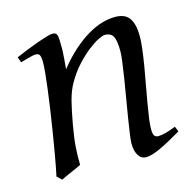

<svg xmlns="http://www.w3.org/2000/svg" viewBox="-78 -537 650 638"><g transform="rotate(-15 247.0 -218.5)"><path d="M475.1 -35.2Q430.7 -8.8 399.7 5.6Q368.7 20 350.1 20Q333 20 323.5 4.6Q314 -10.7 314 -37.1Q314 -45.9 317.1 -68.6Q320.3 -91.3 325.2 -121.6Q330.1 -151.9 335.9 -186Q341.8 -220.2 346.7 -251Q351.6 -281.7 354.7 -306.2Q357.9 -330.6 357.9 -341.8Q357.9 -378.9 350.1 -393.6Q342.3 -408.2 320.8 -408.2Q314.5 -408.2 298.6 -400.4Q282.7 -392.6 262.7 -377Q242.7 -361.3 220.9 -337.9Q199.2 -314.5 181.2 -283.2Q167.5 -259.8 158.9 -227.1Q150.4 -194.3 142.1 -147Q134.3 -103.5 132.1 -72.3Q129.9 -41 130.9 -12.2Q124.5 -8.8 115 -4.6Q105.5 -0.5 95.5 3.9Q85.4 8.3 76.2 12.5Q66.9 16.6 61 20L44.9 4.9Q51.8 -27.3 58.3 -64.9Q64.9 -102.5 71 -140.4Q77.1 -178.2 82.5 -215.1Q87.9 -252 91.8 -283Q95.7 -314 97.9 -337.4Q100.1 -360.8 100.1 -372.1Q100.1 -383.3 98.9 -389.9Q97.7 -396.5 95.5 -399.7Q93.3 -402.8 89.8 -403.8Q86.4 -404.8 82 -404.8Q77.6 -404.8 69.1 -402.8Q60.5 -400.9 51.8 -398.4Q41.5 -395.5 29.8 -392.1L22.9 -411.1Q43.5 -419.9 64.2 -428.2Q85 -436.5 103 -442.9Q121.1 -449.2 134.5 -453.1Q147.9 -457 153.8 -457Q160.6 -457 164.6 -454.8Q168.5 -452.6 170.2 -446.8Q171.9 -440.9 172.4 -430.2Q172.9 -419.4 172.9 -401.9Q172.9 -396.5 172.4 -387.2Q171.9 -377.9 171.1 -367.4Q170.4 -356.9 169.4 -346.9Q168.5 -336.9 168 -331.1Q194.3 -364.3 221.2 -388.2Q248 -412.1 273.9 -427.5Q299.8 -442.9 324 -450Q348.1 -457 370.1 -457Q385.3 -457 397.2 -452.6Q409.2 -448.2 417 -438.2Q424.8 -428.2 429 -411.9Q433.1 -395.5 433.1 -372.1Q433.1 -355 429.9 -329.6Q426.8 -304.2 421.9 -274.7Q417 -245.1 411.1 -213.9Q405.3 -182.6 400.4 -154.3Q395.5 -126 392.3 -102.8Q389.2 -79.6 389.2 -65.9Q389.2 -49.3 393.6 -43.2Q397.9 -37.1 406.7 -37.1Q418 -37.1 432.6 -41Q447.3 -44.9 467.8 -53.2Z"/></g></svg>

Font: Gentium Plus Viet
Style: Italic
Weight: 400
Italic angle: -8°
Designer: J. Victor Gaultney, Annie Olsen, Iska Routamaa, Becca Hirsbrunner
Foundry: SIL International
Version: Version 5.000